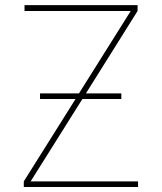

<svg xmlns="http://www.w3.org/2000/svg" viewBox="-20 -748 647 768"><path d="M75.2 0H532.2V-22.5H245.1H102.5L167 -125L309.6 -352.1H465.3V-374.5H323.7L530.3 -704.1V-727.5H78.1V-704.1H354H502.9L435.5 -596.7L295.9 -374.5H140.1V-352.1H282.2L75.2 -22.5Z"/></svg>

Font: Raveo Thin
Style: Regular
Weight: 100
Designer: Jakub Foglar, Rasmus Andersson (Inter)
Foundry: Jakubfoglar.com
Version: Version 1.100;Glyphs 3.2.3 (3260)